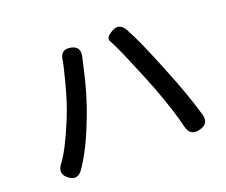

<svg xmlns="http://www.w3.org/2000/svg" viewBox="-113 -877 1226 1040"><g transform="rotate(-20 500.0 -357.0)"><path d="M200 -42Q166 8 120 -26Q73 -60 109 -108Q156 -169 219 -322Q253 -405 279 -505Q306 -609 309 -631Q315 -692 372 -682Q429 -672 415 -613Q409 -589 403 -560Q370 -407 320 -282Q262 -131 200 -42ZM878 -25Q820 -10 806 -68Q781 -173 723 -325Q712 -353 701 -380L652 -498Q641 -525 629 -552Q598 -621 585 -643.5Q572 -666 619 -692Q665 -718 694 -665Q742 -577 817 -388Q884 -224 920 -98Q937 -40 878 -25Z"/></g></svg>

Font: Resource Han Rounded TW Medium
Style: Regular
Weight: 500
Designer: Cyano Hao (round all glyphs); Ryoko NISHIZUKA 西塚涼子 (kana, bopomofo & ideographs); Paul D. Hunt (Latin, Greek & Cyrillic)
Foundry: Cyano Hao
Version: 0.990